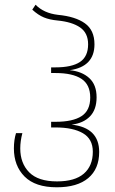

<svg xmlns="http://www.w3.org/2000/svg" viewBox="-20 -785 489 815"><path d="M39 -155Q39 -191 48 -220H75Q66 -186 66 -155Q66 -92 104 -53.5Q142 -15 222 -15Q298 -15 336 -48Q374 -81 374 -141Q374 -195 332 -219.5Q290 -244 216 -244H197V-268H216Q289 -268 326 -292Q363 -316 363 -371Q363 -426 325.5 -450.5Q288 -475 216 -475H197V-499H215Q285 -499 319.5 -522Q354 -545 354 -597Q354 -645 320 -668.5Q286 -692 224 -698Q191 -701 166.5 -711Q142 -721 117 -744L131 -765Q166 -729 226 -722Q300 -715 340.5 -686Q381 -657 381 -597Q381 -502 276 -487Q328 -482 359 -453.5Q390 -425 390 -372Q390 -320 362 -291Q334 -262 284 -256Q401 -243 401 -140Q401 -68 354.5 -29Q308 10 221 10Q130 10 84.5 -35.5Q39 -81 39 -155Z"/></svg>

Font: Noto Sans Georgian Thin Narrow
Style: Regular
Weight: 250
Width: 4
Designer: Monotype Design team
Foundry: Monotype Imaging Inc.
Version: Version 1.000